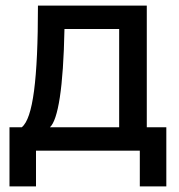

<svg xmlns="http://www.w3.org/2000/svg" viewBox="-20 -540 642 688"><path d="M14 128H109V0H481V128H576V-84H506V-520H116C116 -255 98 -116 58 -84H14ZM159 -84C188 -111 207 -225 211 -436H407V-84Z"/></svg>

Font: Fixel Display Medium
Style: Regular
Weight: 500
Designer: AlfaBravo + MacPaw
Foundry: Kyrylo Tkachov, Marchela Mozhyna, Serhii Makarenko, Maria Weinstein, Zakhar Kryvoshyya
Version: Version 1.211